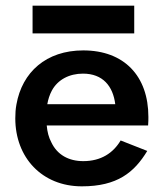

<svg xmlns="http://www.w3.org/2000/svg" viewBox="-20 -648 579 678"><path d="M95 -530H454V-628H95ZM406 -152C380 -108 337 -79 274 -79C223 -79 182 -101 161 -146C152 -163 147 -182 145 -205H503C504 -217 504 -227 504 -235C504 -380 418 -470 274 -470C143 -470 58 -393 38 -279C35 -263 34 -247 34 -230C34 -92 128 10 269 10C394 10 454 -39 500 -115ZM147 -280C150 -297 155 -313 163 -328C184 -367 225 -388 273 -388C343 -388 379 -344 387 -280Z"/></svg>

Font: Jost Medium
Style: Regular
Weight: 500
Version: Version 3.710